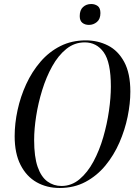

<svg xmlns="http://www.w3.org/2000/svg" viewBox="-20 -925 683 956"><path d="M277 11Q213 11 162.5 -17.5Q112 -46 82.5 -103.5Q53 -161 53 -247Q53 -310 67.5 -377Q82 -444 110.5 -506Q139 -568 181.5 -617.5Q224 -667 280.5 -695.5Q337 -724 407 -724Q467 -724 517.5 -698.5Q568 -673 598.5 -616.5Q629 -560 629 -469Q629 -410 615.5 -344Q602 -278 574.5 -215Q547 -152 505 -101Q463 -50 406 -19.5Q349 11 277 11ZM286 1Q336 1 376 -32.5Q416 -66 445.5 -121Q475 -176 494 -241.5Q513 -307 522.5 -373Q532 -439 532 -494Q532 -615 496.5 -664.5Q461 -714 402 -714Q351 -714 310.5 -681.5Q270 -649 240 -595Q210 -541 190 -476Q170 -411 160 -346.5Q150 -282 150 -228Q150 -144 167.5 -94Q185 -44 216 -21.5Q247 1 286 1ZM423 -801Q403 -801 390 -811.5Q377 -822 377 -845Q377 -875 393.5 -890Q410 -905 434 -905Q453 -905 466.5 -895Q480 -885 480 -860Q480 -830 462.5 -815.5Q445 -801 423 -801Z"/></svg>

Font: Noto Serif Display Condensed
Style: Italic
Weight: 400
Width: 3
Italic angle: -12°
Designer: Monotype Design Team
Foundry: Monotype Imaging Inc.
Version: Version 2.009